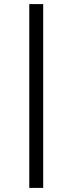

<svg xmlns="http://www.w3.org/2000/svg" viewBox="-20 -780 354 938"><path d="M123 138V-760H191V138Z"/></svg>

Font: IBM Plex Sans
Style: Regular
Weight: 400
Designer: Mike Abbink, Paul van der Laan, Pieter van Rosmalen
Foundry: Bold Monday
Version: Version 3.005